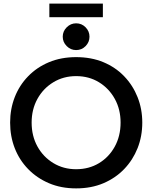

<svg xmlns="http://www.w3.org/2000/svg" viewBox="-20 -1029 843 1062"><path d="M401 13Q318 13 251 -15.5Q184 -44 135.5 -94Q87 -144 61.5 -209.5Q36 -275 36 -351Q36 -426 61.5 -491.5Q87 -557 135.5 -607Q184 -657 251 -685Q318 -713 401 -713Q485 -713 552 -685Q619 -657 667 -607Q715 -557 741 -491.5Q767 -426 767 -351Q767 -275 741 -209.5Q715 -144 667 -94Q619 -44 552 -15.5Q485 13 401 13ZM401 -93Q472 -93 527.5 -126.5Q583 -160 615 -218.5Q647 -277 647 -351Q647 -424 615 -482Q583 -540 527.5 -574Q472 -608 401 -608Q331 -608 275 -574Q219 -540 187 -482Q155 -424 155 -351Q155 -277 187 -219Q219 -161 275 -127Q331 -93 401 -93ZM401 -752Q371 -752 349 -774Q327 -796 327 -826Q327 -856 349 -878Q371 -900 401 -900Q432 -900 453.5 -878Q475 -856 475 -826Q475 -796 453.5 -774Q432 -752 401 -752ZM253 -934V-1009H549V-934Z"/></svg>

Font: MuseoModerno Medium
Style: Regular
Weight: 500
Designer: Pablo Cosgaya, Héctor Gatti, Marcela Romero, and the Authors of The MuseoModerno Project.
Foundry: Omnibus-Type Team
Version: Version 1.001